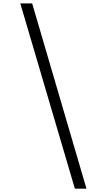

<svg xmlns="http://www.w3.org/2000/svg" viewBox="-20 -960 643 1146"><path d="M496.1 166H426.8L101.1 -939.9H171.9Z"/></svg>

Font: PoppinsZ Light
Style: Regular
Weight: 300
Designer: Ninad Kale (Devanagari), Jonny Pinhorn (Latin)
Foundry: Indian Type Foundry
Version: Version 3.002;FEAKit 1.0